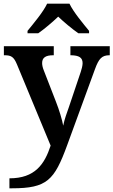

<svg xmlns="http://www.w3.org/2000/svg" viewBox="-20 -786 614 1039"><path d="M129 -619V-606H187C219 -628 265 -667 295 -696C325 -667 372 -628 404 -606H462V-619C431 -657 377 -721 356 -766H235C214 -721 160 -657 129 -619ZM31 179V233H45C235 233 274 189 343 1L494 -412C515 -470 532 -486 570 -487H574V-536H361V-487H365C407 -486 427 -475 427 -444C427 -432 422 -411 417 -397L353 -207C342 -176 329 -141 322 -106C317 -136 300 -192 283 -235L217 -405C211 -420 208 -433 208 -445C208 -474 227 -487 268 -487H271V-536H1V-487H5C41 -487 55 -478 72 -437L254 2C221 103 169 179 31 179Z"/></svg>

Font: Noto Serif Devanagari SemiBold
Style: Regular
Weight: 600
Designer: Universal Thirst, Indian Type Foundry and the Monotype Design Team
Foundry: Monotype Imaging Inc.
Version: Version 2.004